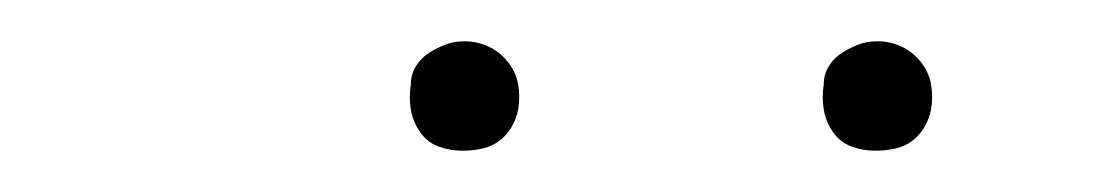

<svg xmlns="http://www.w3.org/2000/svg" viewBox="-20 -717 540 93"><path d="M404 -644Q398 -644 392.5 -646Q387 -648 383.5 -653Q380 -658 379 -664Q378 -670 379 -676Q379 -681 381.5 -685Q384 -689 388 -691.5Q392 -694 396 -695.5Q400 -697 405 -697Q411 -697 416.5 -694.5Q422 -692 426 -687Q430 -682 431 -676Q432 -670 431 -664Q430 -659 427.5 -655Q425 -651 421.5 -648.5Q418 -646 413.5 -645Q409 -644 404 -644ZM204 -644Q198 -644 192.5 -646Q187 -648 183.5 -653Q180 -658 179 -664Q178 -670 179 -676Q179 -681 181.5 -685Q184 -689 188 -691.5Q192 -694 196 -695.5Q200 -697 205 -697Q211 -697 216.5 -694.5Q222 -692 226 -687Q230 -682 231 -676Q232 -670 231 -664Q230 -659 227.5 -655Q225 -651 221.5 -648.5Q218 -646 213.5 -645Q209 -644 204 -644Z"/></svg>

Font: Iosevka SS18 Thin
Style: Italic
Weight: 100
Italic angle: -9°
Monospace: yes
Designer: Belleve Invis
Foundry: Belleve Invis
Version: Version 25.1.1; ttfautohint (v1.8.4)